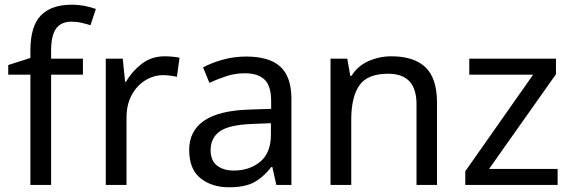

<svg xmlns="http://www.w3.org/2000/svg" viewBox="-20 -785 2426 815"><path d="M15 -509 109 -539V-570Q109 -675 154 -720Q199 -765 283 -765Q314 -765 341 -759.5Q368 -754 387 -747L364 -678Q348 -683 327 -688Q306 -693 284 -693Q239 -693 218 -663.5Q197 -634 197 -571V-536H332V-468H197V0H109V-468H15Z M679 -546Q694 -546 711 -544.5Q728 -543 742 -540L731 -459Q718 -462 702 -464Q686 -466 673 -466Q632 -466 596 -443.5Q560 -421 538.5 -380.5Q517 -340 517 -286V0H429V-536H501L511 -438H515Q540 -482 581.5 -514Q623 -546 679 -546Z M1025 -545Q1123 -545 1170 -502Q1217 -459 1217 -365V0H1153L1136 -76H1132Q1097 -32 1058 -11Q1019 10 952 10Q879 10 831 -28.5Q783 -67 783 -149Q783 -229 846 -272.5Q909 -316 1040 -320L1131 -323V-355Q1131 -422 1102 -448Q1073 -474 1020 -474Q978 -474 940 -461.5Q902 -449 869 -433L842 -499Q877 -518 925 -531.5Q973 -545 1025 -545ZM1130 -262 1051 -259Q951 -255 912.5 -227Q874 -199 874 -148Q874 -103 901.5 -82Q929 -61 972 -61Q1039 -61 1084.5 -98.5Q1130 -136 1130 -214Z M1383 -536H1454L1467 -463H1472Q1498 -505 1544 -525.5Q1590 -546 1641 -546Q1738 -546 1786.5 -499Q1835 -452 1835 -349V0H1748V-343Q1748 -472 1628 -472Q1539 -472 1505 -422Q1471 -372 1471 -278V0H1383Z M2347 0H1955V-58L2243 -468H1972V-536H2340V-470L2056 -68H2347Z"/></svg>

Font: BC Sans
Style: Regular
Weight: 400
Designer: Monotype Design Team
Province of B.C.
Foundry: Monotype Imaging Inc.
Version: Version 2.000;GOOG;noto-source:20170915:90ef993387c0